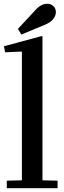

<svg xmlns="http://www.w3.org/2000/svg" viewBox="-20 -997 338 1017"><path d="M201 -806 205 -804V-42L285 -40V0H16V-40L96 -42V-722L94 -724L7 -720L1 -752ZM93 -814 75 -844 167 -943Q197 -977 230 -977Q250 -977 263 -964.5Q276 -952 276 -933Q276 -913 261 -895Q246 -877 216 -865Z"/></svg>

Font: Minipax
Style: Bold
Weight: 500
Designer: Raphaël Ronot, Igor Stepanchenko (Cyrillic)
Foundry: steppetype
Version: Version 1.002